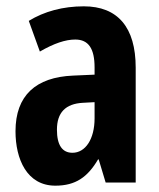

<svg xmlns="http://www.w3.org/2000/svg" viewBox="-20 -577 504 607"><path d="M245 -557C179 -557 120 -541 71 -511L106 -414C151 -440 187 -452 218 -452C260 -452 279 -423 279 -364V-341L211 -338C93 -333 29 -275 29 -162C29 -74 65 10 155 10C219 10 257 -17 290 -73H292L314 0H409V-363C409 -491 352 -557 245 -557ZM242 -252 279 -254V-203C279 -137 250 -94 209 -94C177 -94 160 -118 160 -167C160 -221 187 -249 242 -252Z"/></svg>

Font: Noto Sans Myanmar UI ExtraCondensed
Style: Bold
Weight: 700
Width: 2
Designer: Monotype Design Team
Foundry: Monotype Imaging Inc.
Version: Version 2.103